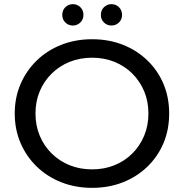

<svg xmlns="http://www.w3.org/2000/svg" viewBox="-20 -897 888 925"><path d="M424 8Q343 8 275 -19Q207 -46 157 -94.5Q107 -143 79 -208Q51 -273 51 -350Q51 -427 79 -492Q107 -557 157 -605.5Q207 -654 275 -681Q343 -708 424 -708Q504 -708 571.5 -681.5Q639 -655 689.5 -606.5Q740 -558 767.5 -493Q795 -428 795 -350Q795 -272 767.5 -207Q740 -142 689.5 -93.5Q639 -45 571.5 -18.5Q504 8 424 8ZM424 -81Q482 -81 531.5 -101Q581 -121 617.5 -157.5Q654 -194 674.5 -243Q695 -292 695 -350Q695 -409 674.5 -457.5Q654 -506 617.5 -542.5Q581 -579 531.5 -599Q482 -619 424 -619Q365 -619 315.5 -599Q266 -579 229 -542.5Q192 -506 171.5 -457.5Q151 -409 151 -350Q151 -292 171.5 -243Q192 -194 229 -157.5Q266 -121 315.5 -101Q365 -81 424 -81ZM517 -774Q496 -774 481 -788.5Q466 -803 466 -825Q466 -848 481 -862.5Q496 -877 517 -877Q538 -877 553 -862.5Q568 -848 568 -825Q568 -803 553 -788.5Q538 -774 517 -774ZM331 -774Q310 -774 295 -788.5Q280 -803 280 -825Q280 -848 295 -862.5Q310 -877 331 -877Q352 -877 367 -862.5Q382 -848 382 -825Q382 -803 367 -788.5Q352 -774 331 -774Z"/></svg>

Font: Montserrat Z Med
Style: Regular
Weight: 500
Designer: Julieta Ulanovsky
Foundry: Julieta Ulanovsky
Version: Version 8.000